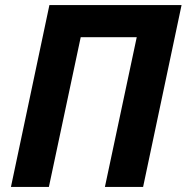

<svg xmlns="http://www.w3.org/2000/svg" viewBox="-20 -734 733 754"><path d="M23 0H172L297 -588H517L392 0H542L693 -714H174Z"/></svg>

Font: Noto Sans
Style: Bold Italic
Weight: 700
Italic angle: -12°
Designer: Monotype Design Team
Foundry: Monotype Imaging Inc.
Version: Version 2.013